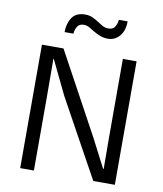

<svg xmlns="http://www.w3.org/2000/svg" viewBox="-89 -893 821 965"><g transform="rotate(10 321.0 -410.0)"><path d="M80 -630H190L415 -216L491 -69H494L493 -236V-630H563V0H453L235 -396L151 -570H149L150 -376V0H80ZM181 -712Q181 -756 201.5 -786.5Q222 -817 268 -817Q290 -817 306 -809.5Q322 -802 336.5 -792.5Q351 -783 364.5 -775.5Q378 -768 395 -768Q418 -768 427.5 -784Q437 -800 439 -820H484Q484 -800 479 -781.5Q474 -763 463.5 -749Q453 -735 437.5 -726Q422 -717 401 -717Q378 -717 360 -724.5Q342 -732 326 -741L298 -758Q284 -765 271 -765Q248 -765 238 -749.5Q228 -734 226 -712Z"/></g></svg>

Font: Mukta Light
Style: Regular
Weight: 300
Designer: Girish Dalvi and Yashodeep Gholap
Foundry: Ek Type
Version: Version 2.538;PS 1.002;hotconv 16.6.51;makeotf.lib2.5.65220;